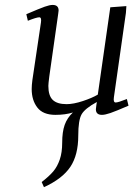

<svg xmlns="http://www.w3.org/2000/svg" viewBox="-20 -464 560 787"><path d="M87.9 -405.8Q142.6 -429.2 163.1 -436.5Q183.6 -443.8 195.8 -443.8Q220.2 -443.8 220.2 -420.9Q220.2 -419.4 219.7 -416.7Q219.2 -414.1 218.8 -409.4Q218.3 -404.8 217.8 -401.9L182.1 -150.9Q178.2 -120.6 178.2 -111.8Q178.2 -71.8 196.3 -54.4Q214.4 -37.1 252.9 -37.1Q281.2 -37.1 319.6 -49.8Q357.9 -62.5 380.9 -76.2L432.1 -434.1L498 -439L496.1 -411.1L446.8 -64.9Q443.8 -43.9 454.1 -43.9Q464.4 -43.9 500 -58.1L506.8 -30.8Q454.6 -8.3 432.6 -0.7Q410.6 6.8 397.9 6.8Q373 6.8 373 -16.1Q373 -19.5 375 -33.2L377 -45.9Q327.6 -19 314.2 5.1Q300.8 29.3 300.8 91.8Q300.8 171.4 268.3 220Q235.8 268.6 160.2 303.2L150.9 282.2Q181.6 258.3 198.2 238.8Q214.8 219.2 224.9 190.2Q234.9 161.1 234.9 121.1Q234.9 76.7 245.1 47.9Q255.4 19 278.8 -2.9Q247.6 6.8 207 6.8Q156.2 6.8 133.1 -23.2Q109.9 -53.2 109.9 -99.1Q109.9 -114.7 112.8 -136.2L147.9 -372.1Q150.9 -393.1 141.1 -393.1Q129.9 -393.1 94.2 -378.9Z"/></svg>

Font: Dehuti Alt
Style: Italic
Weight: 400
Version: Version 1.2